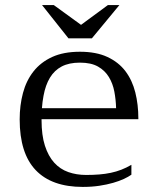

<svg xmlns="http://www.w3.org/2000/svg" viewBox="-20 -736 626 767"><path d="M299.3 -529.3Q364.3 -529.3 408.9 -508.5Q453.6 -487.8 481 -451.7Q508.3 -415.5 520.5 -366.9Q532.7 -318.4 532.7 -262.7V-259.8H146V-256.3Q146 -195.8 159.4 -154.1Q172.9 -112.3 196.5 -86.2Q220.2 -60.1 252.9 -48.6Q285.6 -37.1 324.2 -37.1Q352.5 -37.1 376.7 -39.1Q400.9 -41 422.9 -45.7Q444.8 -50.3 464.8 -58.1Q484.9 -65.9 504.9 -77.6V-38.1Q493.2 -29.8 474.9 -21.2Q456.5 -12.7 431.9 -5.6Q407.2 1.5 377 6.1Q346.7 10.7 310.5 10.7Q186.5 10.7 122.6 -56.4Q58.6 -123.5 58.6 -259.3Q58.6 -315.4 71.8 -364.7Q85 -414.1 113.8 -450.7Q142.6 -487.3 188.2 -508.3Q233.9 -529.3 299.3 -529.3ZM443.8 -303.7Q442.9 -337.4 436.8 -369.9Q430.7 -402.3 415 -428.2Q399.4 -454.1 371.6 -470Q343.8 -485.8 299.3 -485.8Q255.9 -485.8 226.6 -470.5Q197.3 -455.1 179.4 -425.5Q161.6 -396 153.8 -353Q149.4 -330.1 147.5 -303.7ZM303.7 -636.7 411.1 -715.8H457L347.2 -583H253.4L147.9 -715.8H194.8Z"/></svg>

Font: Arian Grqi
Style: Regular
Weight: 400
Designer: Ruben Hakobyan (Tarumian)
Foundry: Ruben Hakobyan (Tarumian)
Version: Version 1.003